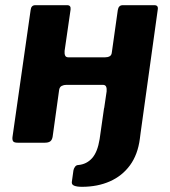

<svg xmlns="http://www.w3.org/2000/svg" viewBox="-20 -550 657 740"><path d="M534 -132 519 -15Q511 46 481 87Q451 128 403.5 149Q356 170 296 170Q276 170 265.5 165.5Q255 161 257 150L263 107Q264 100 269 93Q274 86 282 86Q314 83 335 59.5Q356 36 364 -14L381 -133ZM48 0Q35 0 31 -5Q27 -10 28 -21L98 -511Q100 -530 116 -530H239Q254 -530 252 -513L229 -354Q228 -343 231 -336Q234 -329 244 -329H384Q395 -329 402.5 -333Q410 -337 411 -348L434 -511Q437 -530 453 -530H575Q591 -530 588 -513L520 -24Q518 -11 511 -5.5Q504 0 490 0H384Q372 0 368 -5Q364 -10 365 -21L391 -198Q392 -209 389 -216Q386 -223 376 -223H236Q226 -223 218 -219Q210 -215 208 -204L183 -24Q181 -11 174 -5.5Q167 0 153 0Z"/></svg>

Font: Libre Franklin
Style: Bold Italic
Weight: 700
Italic angle: -8°
Designer: Pablo Impallari, Rodrigo Fuenzalida, Nhung Nguyen
Foundry: Impallari Type
Version: Version 3.000